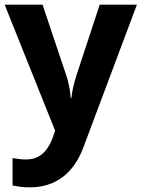

<svg xmlns="http://www.w3.org/2000/svg" viewBox="-20 -566 609 826"><path d="M0 -546H163L266 -239Q271 -224 274.5 -209Q278 -194 280.5 -178Q283 -162 284 -144H287Q290 -170 295.5 -193.5Q301 -217 308 -239L409 -546H569L338 70Q317 126 283.5 164Q250 202 206 221Q162 240 110 240Q85 240 66.5 237.5Q48 235 34 232V114Q45 116 60.5 118Q76 120 93 120Q124 120 146.5 107Q169 94 184 71.5Q199 49 208 23L217 -4Z"/></svg>

Font: Noto Sans Malayalam
Style: Regular
Weight: 400
Designer: Jelle Bosma - Monotype Design Team
Foundry: Monotype Imaging Inc.
Version: Version 2.103